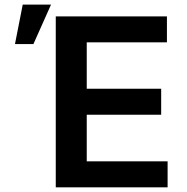

<svg xmlns="http://www.w3.org/2000/svg" viewBox="-20 -797 794 817"><path d="M217.3 0V-727.3H690.3V-616.8H349.1V-419.4H665.8V-308.9H349.1V-110.4H693.2V0ZM43.7 -609.4 76.7 -777.3H197.1L122.2 -609.4Z"/></svg>

Font: Inter P Semi Bold
Style: Regular
Weight: 600
Designer: Rasmus Andersson
Foundry: rsms
Version: Version 3.018;git-588b23468